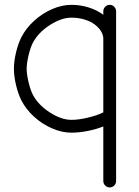

<svg xmlns="http://www.w3.org/2000/svg" viewBox="-20 -559 586 809"><path d="M280.8 -54Q311.8 -54 350.7 -63.4Q389.6 -72.8 415.3 -85.4V-396.2Q415.3 -411.9 405.6 -427.5Q396 -443.1 379 -455.9Q362.1 -468.8 336.2 -476.7Q310.3 -484.6 280.8 -484.6Q238.3 -484.6 189.3 -452.9Q140.4 -421.1 118.2 -378.2Q108.2 -358.9 100.2 -325.3Q92.3 -291.7 92.3 -269.3Q92.3 -246.8 100.2 -213.3Q108.2 -179.7 118.2 -160.4Q140.4 -117.4 189.3 -85.7Q238.3 -54 280.8 -54ZM415.3 203.9V-26.1Q384.3 -13.9 348.5 -7Q312.7 0 280.8 0Q241 0 199.3 -18.1Q157.7 -36.1 123.7 -67.1Q89.6 -98.1 70.3 -135.7Q56.4 -163.1 47.5 -200.6Q38.6 -238 38.6 -269.3Q38.6 -300.5 47.5 -337.9Q56.4 -375.2 70.3 -402.6Q89.6 -440.2 123.7 -471.3Q157.7 -502.4 199.3 -520.5Q241 -538.6 280.8 -538.6Q318.4 -538.6 353.6 -527.6Q388.9 -516.6 415.3 -496.6V-511.5Q415.3 -522.5 423.3 -530.5Q431.4 -538.6 442.4 -538.6Q453.4 -538.6 461.3 -530.5Q469.2 -522.5 469.2 -511.5V-71.8V-68.6V203.9Q469.2 214.8 461.3 222.8Q453.4 230.7 442.4 230.7Q431.4 230.7 423.3 222.8Q415.3 214.8 415.3 203.9Z"/></svg>

Font: Tecnico
Style: Fino
Weight: 400
Version: Version 1.3